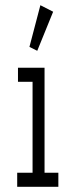

<svg xmlns="http://www.w3.org/2000/svg" viewBox="-20 -717 290 737"><path d="M46 0V-54H105V-403H49V-457H151V-54H204V0ZM123 -522 93 -537 135 -697 184 -672Z"/></svg>

Font: Inconsolata UltraCondensed
Style: Regular
Weight: 400
Width: 1
Monospace: yes
Designer: Raph Levien, Cyreal, Brenton Simpson
Foundry: Raph Levien, Cyreal, Google
Version: Version 3.000; ttfautohint (v1.8.2.53-6de2)